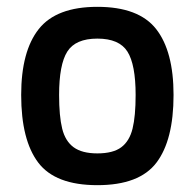

<svg xmlns="http://www.w3.org/2000/svg" viewBox="-20 -531 570 562"><path d="M42 -253Q42 -381 93.5 -446Q145 -511 265 -511Q386 -511 437 -446Q488 -381 488 -253Q488 -121 438 -55Q388 11 265 11Q142 11 92 -55Q42 -121 42 -253ZM377 -253Q377 -342 353 -380Q329 -418 265 -418Q201 -418 177 -380Q153 -342 153 -253Q153 -191 162 -154.5Q171 -118 195.5 -100Q220 -82 265 -82Q311 -82 335 -100Q359 -118 368 -154.5Q377 -191 377 -253Z"/></svg>

Font: Cairo SemiBold
Style: Regular
Weight: 600
Designer: Mohamed Gaber, Accademia di Belle Arti di Urbino and others
Foundry: Kief Type Foundry, Accademia di Belle Arti di Urbino and others
Version: Version 3.011